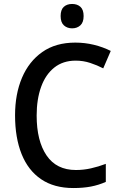

<svg xmlns="http://www.w3.org/2000/svg" viewBox="-20 -939 608 969"><path d="M362 -633Q298 -633 254 -598Q210 -563 187.5 -500.5Q165 -438 165 -356Q165 -228 215 -154.5Q265 -81 363 -81Q402 -81 439.5 -89.5Q477 -98 514 -112V-21Q478 -5 439 2.5Q400 10 350 10Q253 10 187.5 -34.5Q122 -79 89 -161.5Q56 -244 56 -357Q56 -464 91 -546.5Q126 -629 193.5 -676.5Q261 -724 360 -724Q408 -724 453.5 -713Q499 -702 539 -682L501 -594Q470 -610 435 -621.5Q400 -633 362 -633ZM344 -919Q370 -919 386 -904.5Q402 -890 402 -858Q402 -826 385.5 -811Q369 -796 344 -796Q319 -796 302.5 -811Q286 -826 286 -858Q286 -890 302 -904.5Q318 -919 344 -919Z"/></svg>

Font: Noto Sans Sinhala SemiCondensed Medium
Style: Regular
Weight: 500
Width: 4
Designer: Jelle Bosma - Monotype Design Team
Foundry: Monotype Imaging Inc.
Version: Version 2.006; ttfautohint (v1.8.4.7-5d5b)